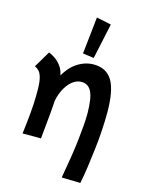

<svg xmlns="http://www.w3.org/2000/svg" viewBox="-146 -906 910 1198"><g transform="rotate(15 308.5 -307.0)"><path d="M373 202Q386 129 396 66.5Q406 4 412 -49Q418 -102 421.5 -146Q425 -190 425 -227Q424 -324 403.5 -365Q383 -406 339 -406Q313 -406 290.5 -391.5Q268 -377 250 -352Q232 -327 220 -295Q211 -272 207 -247Q205 -212 202 -176Q195 -95 185 0H66Q75 -71 81 -137Q87 -203 87 -256Q87 -264 87 -272Q87 -281 87 -289Q87 -313 84.5 -335.5Q82 -358 76 -376Q70 -394 59 -406Q48 -418 32 -425L95 -531Q126 -518 147.5 -500Q169 -482 183 -459Q195 -438 201 -411Q208 -425 218 -438Q238 -467 264 -487.5Q290 -508 321 -519.5Q352 -531 384 -531Q467 -531 505 -467.5Q543 -404 543 -262Q543 -213 539.5 -152Q536 -91 528.5 -27.5Q521 36 512.5 97Q504 158 494 205ZM422 -799 373 -570 301 -580 327 -819Z"/></g></svg>

Font: Rising Sun
Style: Bold
Weight: 700
Designer: Matt McInerney, Pablo Impallari, Rodrigo Fuenzalida (Raleway font), Stephen Hutchings (Greek), Cristiano Sobral (main ch
Foundry: The Rising Sun Project Authors
Version: Version 4.327; ttfautohint (v1.8.4.7-5d5b-dirty)